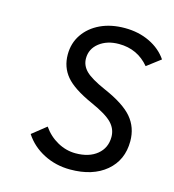

<svg xmlns="http://www.w3.org/2000/svg" viewBox="-86 -596 618 681"><g transform="rotate(15 223.0 -255.5)"><path d="M232 12Q179 12 134.8 -10.8Q90.5 -33.5 64.5 -73.5L116 -114.5Q137.5 -83.5 169.2 -66Q201 -48.5 235.5 -48.5Q285 -48.5 314.5 -72.8Q344 -97 344 -137.5Q344 -167 322.5 -189Q301 -211 244.5 -236Q174 -267.5 146.2 -300.8Q118.5 -334 118.5 -380Q118.5 -422 140.5 -454.2Q162.5 -486.5 201.2 -504.8Q240 -523 290.5 -523Q341 -523 381.8 -503.5Q422.5 -484 446 -449.5L396 -411.5Q353 -463 285 -463Q241.5 -463 213 -440.8Q184.5 -418.5 184.5 -383.5Q184.5 -357.5 204.2 -337.8Q224 -318 277.5 -294.5Q351.5 -262.5 382 -226.5Q412.5 -190.5 412.5 -140Q412.5 -70.5 363.5 -29.2Q314.5 12 232 12Z"/></g></svg>

Font: Overpass Light
Style: Italic
Weight: 300
Italic angle: -10°
Designer: Delve Withrington, Dave Bailey, Thomas Jockin
Foundry: Delve Fonts LLC
Version: Version 4.000; ttfautohint (v1.8.3)